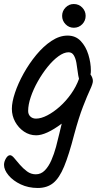

<svg xmlns="http://www.w3.org/2000/svg" viewBox="-35 -668 530 955"><path d="M153 267Q106 267 68 249Q30 231 7.5 204Q-15 177 -15 152Q-15 136 -5.5 120Q4 104 15 104Q24 104 36 118.5Q48 133 64 151.5Q80 170 99.5 184.5Q119 199 143 199Q169 199 188 179.5Q207 160 220.5 129Q234 98 243.5 63Q253 28 260 -3Q267 -34 272 -53Q194 5 145 5Q112 5 84.5 -13.5Q57 -32 40.5 -62Q24 -92 24 -127Q24 -160 39.5 -206.5Q55 -253 82.5 -302.5Q110 -352 145.5 -395Q181 -438 221 -464.5Q261 -491 301 -491Q341 -491 366.5 -464Q392 -437 404.5 -396.5Q417 -356 417 -316Q417 -310 416.5 -305.5Q416 -301 415 -298Q427 -281 427 -265Q427 -252 413 -222Q399 -192 378 -138Q357 -84 334 1Q308 102 284 160Q260 218 229.5 242.5Q199 267 153 267ZM144 -78Q169 -78 200 -94Q231 -110 262 -137.5Q293 -165 318.5 -201Q344 -237 358 -276Q354 -290 351.5 -311.5Q349 -333 345 -355.5Q341 -378 332 -393Q323 -408 306 -408Q283 -408 255.5 -388Q228 -368 201.5 -335Q175 -302 153 -263Q131 -224 118 -185.5Q105 -147 105 -116Q105 -99 116 -88.5Q127 -78 144 -78ZM332 -530Q308 -530 291 -547.5Q274 -565 274 -589Q274 -613 291 -630.5Q308 -648 332 -648Q357 -648 374 -630.5Q391 -613 391 -589Q391 -565 374 -547.5Q357 -530 332 -530Z"/></svg>

Font: Solitreo
Style: Regular
Weight: 400
Designer: Nathan Gross, Bryan Kirschen, Binghamton University
Foundry: Eli Heuer
Version: Version 1.100; ttfautohint (v1.8.4.7-5d5b)